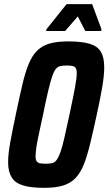

<svg xmlns="http://www.w3.org/2000/svg" viewBox="-20 -895 521 923"><path d="M192 8Q129 8 91 -3.5Q53 -15 36 -42.5Q19 -70 19 -115Q19 -155 29.5 -212Q40 -269 56 -345Q73 -426 87 -486Q101 -546 117.5 -586.5Q134 -627 158 -651Q182 -675 218 -685.5Q254 -696 308 -696Q373 -696 411 -684.5Q449 -673 465 -646Q481 -619 481 -572Q481 -533 471.5 -476.5Q462 -420 445 -343Q428 -264 413.5 -204.5Q399 -145 383 -104.5Q367 -64 343 -39Q319 -14 283 -3Q247 8 192 8ZM200 -108Q217 -108 229.5 -110.5Q242 -113 251 -124.5Q260 -136 269.5 -161Q279 -186 289 -230.5Q299 -275 314 -344Q332 -428 340.5 -474.5Q349 -521 349 -543Q349 -561 343.5 -568.5Q338 -576 327.5 -578Q317 -580 300 -580Q283 -580 270.5 -577.5Q258 -575 248.5 -563.5Q239 -552 230.5 -527Q222 -502 211.5 -457.5Q201 -413 187 -344Q175 -288 166.5 -249Q158 -210 154.5 -185Q151 -160 151 -144Q151 -127 156.5 -119.5Q162 -112 172.5 -110Q183 -108 200 -108ZM202 -746 203 -754 300 -875H423L468 -754L466 -746H390L354 -816L293 -746Z"/></svg>

Font: Saira Condensed
Style: Bold Italic
Weight: 700
Width: 3
Italic angle: -12°
Designer: Hector Gatti with collaboration of the Omnibus-Type team
Foundry: Omnibus-Type
Version: Version 1.101